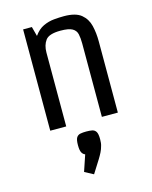

<svg xmlns="http://www.w3.org/2000/svg" viewBox="-119 -609 754 952"><g transform="rotate(-15 258.5 -133.0)"><path d="M437 0H355V-377Q355 -405 350.5 -425Q346 -445 327.5 -455.5Q309 -466 267 -466Q208 -466 190 -441.5Q172 -417 172 -379V0H90V-520H135L148 -471Q169 -501 196 -513.5Q223 -526 251 -528.5Q279 -531 302 -531Q362 -531 390.5 -507.5Q419 -484 428 -446.5Q437 -409 437 -366ZM261 50Q279 50 291.5 52.5Q304 55 311 66Q318 77 318 105Q318 115 317 123.5Q316 132 314 138Q310 154 302.5 169Q295 184 285 200L244 265L199 241L227 158Q216 154 210 142.5Q204 131 204 105Q204 77 211 66Q218 55 231 52.5Q244 50 261 50Z"/></g></svg>

Font: Strait
Style: Regular
Weight: 400
Designer: Eduardo Rodriguez Tunni
Foundry: Eduardo Rodriguez Tunni
Version: Version 1.002; ttfautohint (v1.8.4.7-5d5b);gftools[0.9.23]